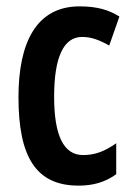

<svg xmlns="http://www.w3.org/2000/svg" viewBox="-20 -573 418 603"><path d="M227 10C270 10 310 0 345 -26V-123C309 -98 279 -86 241 -86C180 -86 150 -147 150 -269C150 -392 179 -457 238 -457C266 -457 291 -448 323 -430L355 -521C323 -541 287 -553 230 -553C94 -553 38 -439 38 -268C38 -80 93 10 227 10Z"/></svg>

Font: Noto Sans Gurmukhi UI ExtraCondensed SemiBold
Style: Regular
Weight: 600
Width: 2
Designer: Jelle Bosma - Monotype Design Team
Foundry: Monotype Imaging Inc.
Version: Version 2.004